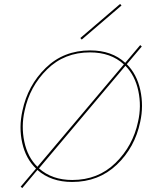

<svg xmlns="http://www.w3.org/2000/svg" viewBox="-20 -919 772 975"><path d="M597 -891 395 -718 388 -726 590 -899ZM624 -593Q675 -542 692.5 -461.5Q710 -381 692 -300Q665 -170 573 -82.5Q481 5 346 5Q239 5 170 -56L93 36L85 29L163 -63Q111 -113 93 -192.5Q75 -272 94 -357Q121 -485 212 -574Q303 -663 438 -663Q548 -663 616 -600L692 -690L700 -683ZM105 -357Q87 -278 103.5 -199.5Q120 -121 170 -72L609 -592Q543 -653 437 -653Q307 -653 219 -566.5Q131 -480 105 -357ZM681 -301Q699 -379 682.5 -457Q666 -535 617 -585L178 -64Q244 -5 347 -5Q478 -5 566.5 -91.5Q655 -178 681 -301Z"/></svg>

Font: EauTestInfant Hairline
Style: Italic
Weight: 250
Italic angle: -12°
Designer: Christian Thalmann (Catharsis Fonts)
Version: Version 0.001;PS 000.001;hotconv 1.0.88;makeotf.lib2.5.64775